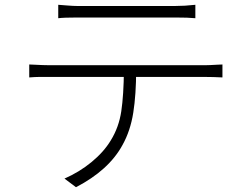

<svg xmlns="http://www.w3.org/2000/svg" viewBox="-20 -744 1040 801"><path d="M262 -721Q286 -719 303 -719H560H653H710Q750 -719 795 -724V-668Q767 -671 710 -671H456H362H305Q246 -671 223 -668V-724ZM125 -474Q161 -472 183 -472H448H577H697H790H838Q853 -472 885 -474L908 -475V-421Q868 -423 838 -423H577H448H328H234H183H142Q128 -423 102 -421V-475ZM491 -139Q434 -34 297 37L249 1Q311 -26 362 -68Q413 -110 442 -158Q476 -213 486 -280Q496 -347 497 -452H548Q548 -350 536 -274Q524 -198 491 -139Z"/></svg>

Font: Merged Yaku Han JP Light
Style: Regular
Weight: 300
Designer: Ryoko NISHIZUKA 西塚涼子 (kana, bopomofo & ideographs); Paul D. Hunt (Latin, Greek & Cyrillic); Sandoll Communications 산돌커뮤니
Foundry: Adobe
Version: Version 2.004